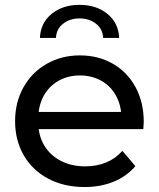

<svg xmlns="http://www.w3.org/2000/svg" viewBox="-20 -763 653 789"><path d="M42 -265Q42 -342.6 76.4 -404.2Q110.9 -465.9 171.8 -500.6Q232.7 -535.4 308.4 -535.4Q384 -535.4 443.7 -501.1Q503.4 -466.9 537.1 -404.6Q570.7 -342.3 570.7 -262.3Q569.9 -247.4 569 -232.4H118.1V-302.9H517.7L478.9 -278.4Q478.9 -328.3 457.6 -368.2Q436.4 -408.1 397.1 -430.6Q357.7 -453 308.4 -453Q259.1 -453 219.9 -430.6Q180.6 -408.1 158.9 -367.8Q137.3 -327.4 137.3 -275.9V-259.9Q137.3 -207 161.4 -166.1Q185.6 -125.1 229.4 -102.3Q273.1 -79.4 330 -79.4Q377 -79.4 415.8 -95.2Q454.6 -111 482.9 -143.1L536.3 -80.3Q500.6 -38.4 447.1 -16.4Q393.7 5.6 327.4 5.6Q243.1 5.6 178.2 -28.8Q113.3 -63.1 77.6 -124.9Q42 -186.6 42 -265ZM306.9 -743.1Q375.6 -743.1 421.3 -706.1Q467 -669.1 469.7 -607H403.6Q402.6 -643.1 374.9 -665.2Q347.1 -687.3 306.9 -687.3Q266.6 -687.3 238.9 -665.2Q211.1 -643.1 210.1 -607H144Q146.7 -669.1 192.4 -706.1Q238.1 -743.1 306.9 -743.1Z"/></svg>

Font: iiserrat Thin
Style: Regular
Weight: 100
Designer: Akira Ohta
Foundry: Akira Ohta
Version: Version 1.200;Glyphs 3.3.1 (3343)